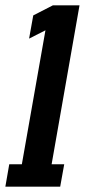

<svg xmlns="http://www.w3.org/2000/svg" viewBox="-53 -696 316 716"><path d="M-33 0 -18.5 -83.5H28.5L116.5 -583L55.5 -552L71 -638.5L144 -676H243.5L139.5 -83.5H186.5L171.5 0Z"/></svg>

Font: Anybody UltraCondensed SemiBold
Style: Italic
Weight: 600
Width: 1
Italic angle: -10°
Designer: Tyler Finck
Foundry: Etcetera Type Company
Version: Version 1.010; ttfautohint (v1.8.3) -l 8 -r 50 -G 200 -x 14 